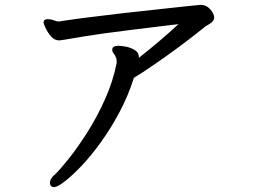

<svg xmlns="http://www.w3.org/2000/svg" viewBox="-20 -708 1040 780"><path d="M436 -506Q436 -522 460 -522Q472 -522 491 -518.5Q510 -515 527 -505Q544 -495 544 -477Q544 -475 544 -473Q634 -544 705 -610Q488 -584 408 -573Q328 -562 244 -547Q224 -544 222 -544Q220 -544 220 -544Q201 -544 187 -560.5Q173 -577 165 -594.5Q157 -612 157 -616Q157 -626 165 -629Q168 -630 175 -630Q188 -630 206 -623Q211 -621 217 -621H221Q302 -634 484 -655Q673 -676 722.5 -681Q772 -686 791 -688H796Q813 -688 825 -678.5Q837 -669 843.5 -657.5Q850 -646 850 -638Q850 -621 830 -610Q826 -607 820 -604Q814 -601 810 -597Q707 -514 598 -440Q553 -409 524 -392Q501 -319 465.5 -252.5Q430 -186 390 -130.5Q350 -75 311.5 -34.5Q273 6 243 29Q213 52 200.5 52Q188 52 185 44Q183 39 183 35Q183 25 189 16Q195 7 203 1Q224 -19 259.5 -63.5Q295 -108 334.5 -170Q374 -232 406.5 -304.5Q439 -377 454 -452V-455Q454 -470 452 -473Q452 -473 451 -474Q448 -484 442 -490.5Q436 -497 436 -506Z"/></svg>

Font: Moon Stars Kai
Style: Bold
Weight: 700
Designer: GuiWonder
Version: Version 1.101